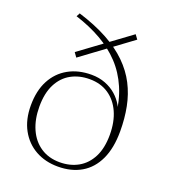

<svg xmlns="http://www.w3.org/2000/svg" viewBox="-133 -813 815 921"><g transform="rotate(20 274.0 -353.0)"><path d="M267.5 10Q203 10 153 -18Q103 -46 74.5 -98Q46 -150 46 -222Q46 -297 74 -350Q102 -403 152.5 -431.2Q203 -459.5 270 -459.5Q309 -459.5 341.2 -447Q373.5 -434.5 397.2 -413.5Q421 -392.5 435.5 -366.5Q450 -340.5 453.5 -313.5L447 -311Q439 -390.5 412.2 -452.5Q385.5 -514.5 341.8 -561Q298 -607.5 239 -641.2Q180 -675 106 -698.5L115.5 -716.5Q202.5 -689.5 266 -654.8Q329.5 -620 373 -577.2Q416.5 -534.5 442.5 -484Q468.5 -433.5 480 -375.2Q491.5 -317 491.5 -251Q491.5 -165.5 464.2 -107.2Q437 -49 386.8 -19.5Q336.5 10 267.5 10ZM268.5 -12.5Q321.5 -12.5 362.5 -35.5Q403.5 -58.5 427 -104.2Q450.5 -150 450.5 -218.5Q450.5 -284 428.5 -333Q406.5 -382 366 -409.2Q325.5 -436.5 269 -436.5Q216 -436.5 174.8 -413.8Q133.5 -391 110 -345.2Q86.5 -299.5 86.5 -230.5Q86.5 -165.5 108.5 -116.2Q130.5 -67 171.5 -39.8Q212.5 -12.5 268.5 -12.5ZM172.5 -511.5 156.5 -534 402 -714.5 418 -692.5Z"/></g></svg>

Font: Newsreader ExtraLight
Style: Regular
Weight: 250
Designer: Hugues Gentile
Foundry: Production Type
Version: Version 1.003